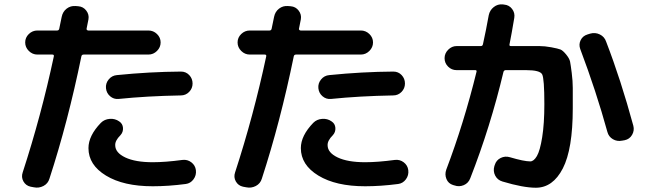

<svg xmlns="http://www.w3.org/2000/svg" viewBox="-20 -837 3040 904"><path d="M538.1 -371.1Q515.6 -369.1 498.5 -383.8Q481.4 -398.4 479 -421.4Q476.6 -444.3 491.7 -462.9Q506.8 -481.4 530.3 -483.4Q684.6 -499 832 -500Q855.5 -500 871.1 -483.4Q886.7 -466.8 886.7 -443.8Q886.7 -420.9 870.6 -404.3Q854.5 -387.7 831.1 -387.7Q671.9 -384.8 538.1 -371.1ZM838.9 -84Q862.3 -86.9 880.9 -72.8Q899.4 -58.6 902.3 -36.1Q905.3 -11.7 891.1 7.3Q877 26.4 854.5 29.3Q772.5 40 699.2 40Q561.5 40 479 -10.3Q396.5 -60.5 396.5 -139.6Q396.5 -198.2 455.1 -258.8Q471.7 -275.4 496.6 -277.3Q521.5 -279.3 541 -265.6Q557.6 -254.9 559.1 -234.9Q560.5 -214.8 546.9 -200.2Q521.5 -174.8 522.5 -153.3Q522.5 -118.2 569.8 -95.7Q617.2 -73.2 699.2 -73.2Q758.8 -73.2 838.9 -84ZM124 42Q101.6 37.1 90.3 17.1Q79.1 -2.9 86.9 -25.4Q173.8 -292 233.4 -571.3Q235.4 -580.1 226.6 -580.1H156.2Q132.8 -580.1 115.7 -597.2Q98.6 -614.3 98.6 -637.2Q98.6 -660.2 115.7 -676.8Q132.8 -693.4 156.2 -693.4H249Q256.8 -693.4 258.8 -701.2Q266.6 -739.3 270.5 -757.8Q275.4 -782.2 293.9 -796.4Q312.5 -810.5 335.9 -808.6L348.6 -807.6Q372.1 -805.7 386.2 -787.1Q400.4 -768.6 396.5 -746.1Q395.5 -738.3 392.1 -724.1Q388.7 -710 387.7 -702.1Q386.7 -699.2 389.2 -696.3Q391.6 -693.4 395.5 -693.4H678.7Q702.1 -693.4 719.2 -676.8Q736.3 -660.2 736.3 -637.2Q736.3 -614.3 719.2 -597.2Q702.1 -580.1 678.7 -580.1H374Q365.2 -580.1 363.3 -572.3Q299.8 -262.7 212.9 3.9Q206.1 27.3 184.6 38.6Q163.1 49.8 139.6 44.9Z M1538.1 -371.1Q1515.6 -369.1 1498.5 -383.8Q1481.4 -398.4 1479 -421.4Q1476.6 -444.3 1491.7 -462.9Q1506.8 -481.4 1530.3 -483.4Q1684.6 -499 1832 -500Q1855.5 -500 1871.1 -483.4Q1886.7 -466.8 1886.7 -443.8Q1886.7 -420.9 1870.6 -404.3Q1854.5 -387.7 1831.1 -387.7Q1671.9 -384.8 1538.1 -371.1ZM1838.9 -84Q1862.3 -86.9 1880.9 -72.8Q1899.4 -58.6 1902.3 -36.1Q1905.3 -11.7 1891.1 7.3Q1877 26.4 1854.5 29.3Q1772.5 40 1699.2 40Q1561.5 40 1479 -10.3Q1396.5 -60.5 1396.5 -139.6Q1396.5 -198.2 1455.1 -258.8Q1471.7 -275.4 1496.6 -277.3Q1521.5 -279.3 1541 -265.6Q1557.6 -254.9 1559.1 -234.9Q1560.5 -214.8 1546.9 -200.2Q1521.5 -174.8 1522.5 -153.3Q1522.5 -118.2 1569.8 -95.7Q1617.2 -73.2 1699.2 -73.2Q1758.8 -73.2 1838.9 -84ZM1124 42Q1101.6 37.1 1090.3 17.1Q1079.1 -2.9 1086.9 -25.4Q1173.8 -292 1233.4 -571.3Q1235.4 -580.1 1226.6 -580.1H1156.2Q1132.8 -580.1 1115.7 -597.2Q1098.6 -614.3 1098.6 -637.2Q1098.6 -660.2 1115.7 -676.8Q1132.8 -693.4 1156.2 -693.4H1249Q1256.8 -693.4 1258.8 -701.2Q1266.6 -739.3 1270.5 -757.8Q1275.4 -782.2 1293.9 -796.4Q1312.5 -810.5 1335.9 -808.6L1348.6 -807.6Q1372.1 -805.7 1386.2 -787.1Q1400.4 -768.6 1396.5 -746.1Q1395.5 -738.3 1392.1 -724.1Q1388.7 -710 1387.7 -702.1Q1386.7 -699.2 1389.2 -696.3Q1391.6 -693.4 1395.5 -693.4H1678.7Q1702.1 -693.4 1719.2 -676.8Q1736.3 -660.2 1736.3 -637.2Q1736.3 -614.3 1719.2 -597.2Q1702.1 -580.1 1678.7 -580.1H1374Q1365.2 -580.1 1363.3 -572.3Q1299.8 -262.7 1212.9 3.9Q1206.1 27.3 1184.6 38.6Q1163.1 49.8 1139.6 44.9Z M2129.9 -506.8Q2106.4 -506.8 2089.8 -523.4Q2073.2 -540 2073.2 -563Q2073.2 -585.9 2090.3 -603Q2107.4 -620.1 2129.9 -620.1H2244.1Q2252 -620.1 2253.9 -628.9Q2268.6 -695.3 2281.2 -765.6Q2286.1 -789.1 2304.7 -803.7Q2323.2 -818.4 2346.7 -816.4L2353.5 -815.4Q2377 -813.5 2391.1 -794.9Q2405.3 -776.4 2401.4 -752.9Q2388.7 -676.8 2378.9 -627.9Q2377 -620.1 2385.7 -620.1H2443.4Q2494.1 -620.1 2519.5 -620.1Q2544.9 -620.1 2576.2 -614.3Q2607.4 -608.4 2618.7 -604Q2629.9 -599.6 2645.5 -580.6Q2661.1 -561.5 2664.1 -546.9Q2667 -532.2 2671.9 -493.7Q2676.8 -455.1 2676.8 -422.9Q2676.8 -390.6 2676.8 -327.1Q2676.8 -134.8 2629.9 -43.9Q2583 46.9 2502.9 46.9Q2443.4 46.9 2345.7 17.6Q2322.3 10.7 2311.5 -10.3Q2300.8 -31.2 2307.6 -54.7L2309.6 -60.5Q2316.4 -83 2337.4 -93.3Q2358.4 -103.5 2380.9 -96.7Q2447.3 -77.1 2476.6 -77.1Q2493.2 -77.1 2507.8 -102.1Q2522.5 -127 2532.7 -190.4Q2543 -253.9 2543 -346.7Q2543 -466.8 2532.7 -486.8Q2522.5 -506.8 2457 -506.8H2361.3Q2353.5 -506.8 2350.6 -499Q2289.1 -240.2 2194.3 2Q2185.5 25.4 2163.6 34.7Q2141.6 43.9 2120.1 36.1L2113.3 34.2Q2090.8 27.3 2082 5.9Q2073.2 -15.6 2081.1 -38.1Q2164.1 -256.8 2223.6 -499Q2225.6 -506.8 2217.8 -506.8ZM2839.8 -215.8Q2787.1 -407.2 2711.9 -606.4Q2704.1 -627.9 2713.9 -647.9Q2723.6 -668 2746.1 -674.8L2758.8 -678.7Q2782.2 -685.5 2804.2 -674.8Q2826.2 -664.1 2834 -640.6Q2903.3 -460.9 2961.9 -245.1Q2967.8 -222.7 2956.1 -202.1Q2944.3 -181.6 2920.9 -176.8L2909.2 -174.8Q2885.7 -169.9 2865.7 -181.6Q2845.7 -193.4 2839.8 -215.8Z"/></svg>

Font: Rounded Mgen+ 1m bold
Style: Bold
Weight: 700
Designer: [Source Han Sans]
Ryoko NISHIZUKA  (kana & ideographs); Paul D. Hunt (Latin, Greek & Cyrillic); Wenlong ZHANG  (bopomofo
Version: Version 1.059.20150602